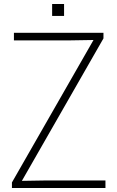

<svg xmlns="http://www.w3.org/2000/svg" viewBox="-20 -945 590 965"><path d="M302 -925V-865H242V-925ZM40 -28 450 -744 330 -742H50V-780H500V-752L90 -36L210 -38H510V0H40Z"/></svg>

Font: Cooper Hewitt
Style: Light
Weight: 703
Designer: Village Type and Design LLC
Foundry: Cooper Hewitt Smithsonian Design Museum
Version: 1.000